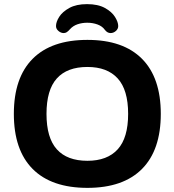

<svg xmlns="http://www.w3.org/2000/svg" viewBox="-20 -901 844 929"><path d="M403 8Q229 8 138 -83.5Q47 -175 47 -350Q47 -525 138 -616.5Q229 -708 403 -708Q576 -708 667 -616.5Q758 -525 758 -350Q758 -175 667 -83.5Q576 8 403 8ZM403 -123Q499 -123 549.5 -178.5Q600 -234 600 -350Q600 -466 549.5 -521.5Q499 -577 403 -577Q305 -577 255 -521.5Q205 -466 205 -350Q205 -234 255 -178.5Q305 -123 403 -123ZM288 -741Q275 -741 263 -751Q251 -761 251 -775Q251 -795 266.5 -819.5Q282 -844 315.5 -862.5Q349 -881 401 -881Q454 -881 487.5 -862.5Q521 -844 536.5 -819Q552 -794 552 -775Q552 -761 540.5 -751Q529 -741 515 -741Q499 -741 487 -757Q475 -774 452 -782.5Q429 -791 402 -791Q377 -791 355 -783.5Q333 -776 318 -759Q309 -749 302.5 -745Q296 -741 288 -741Z"/></svg>

Font: Asap Semi Expanded
Style: Bold
Weight: 700
Width: 6
Designer: Pablo Cosgaya
Foundry: Omnibus-Type
Version: Version 3.001; ttfautohint (v1.8.4.7-5d5b)